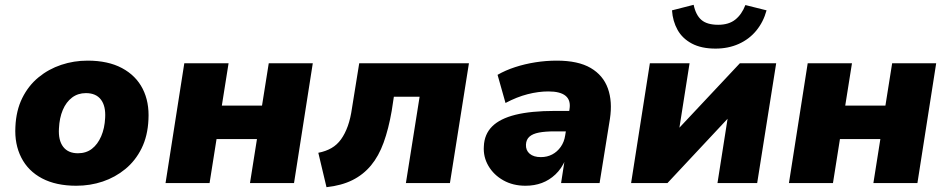

<svg xmlns="http://www.w3.org/2000/svg" viewBox="-20 -761 3938 798"><path d="M297 11Q213 11 155 -19.5Q97 -50 68.5 -106Q40 -162 44 -234Q47 -302 72.5 -353.5Q98 -405 140 -439.5Q182 -474 234.5 -491.5Q287 -509 344 -509Q429 -509 487 -478Q545 -447 573 -392Q601 -337 597 -264Q594 -196 568.5 -144.5Q543 -93 501 -58.5Q459 -24 407 -6.5Q355 11 297 11ZM304 -124Q338 -124 362 -142.5Q386 -161 400.5 -194.5Q415 -228 417 -271Q420 -320 399.5 -347Q379 -374 337 -374Q304 -374 279.5 -355.5Q255 -337 241 -304Q227 -271 225 -227Q222 -178 242.5 -151Q263 -124 304 -124Z M668 0 746 -498H930L902 -322H1069L1097 -498H1280L1202 0H1019L1048 -183H880L851 0Z M1337 17 1303 -126Q1334 -132 1357.5 -145.5Q1381 -159 1397.5 -182Q1414 -205 1425.5 -237Q1437 -269 1443 -312L1473 -498H1929L1850 0H1667L1724 -359H1617L1608 -300Q1595 -225 1574.5 -168.5Q1554 -112 1522 -73.5Q1490 -35 1445 -12.5Q1400 10 1337 17Z M2164 11Q2112 11 2072 -11.5Q2032 -34 2010 -71.5Q1988 -109 1991 -153Q1993 -203 2025.5 -235.5Q2058 -268 2122.5 -284Q2187 -300 2286 -300H2361L2348 -215H2286Q2246 -215 2220 -210Q2194 -205 2180.5 -193Q2167 -181 2166 -160Q2165 -136 2181.5 -122Q2198 -108 2228 -108Q2254 -108 2275 -119Q2296 -130 2310.5 -150.5Q2325 -171 2329 -198L2347 -307Q2353 -344 2331 -362.5Q2309 -381 2259 -381Q2218 -381 2173 -369.5Q2128 -358 2081 -333L2048 -450Q2081 -469 2121 -482Q2161 -495 2205 -502Q2249 -509 2294 -509Q2383 -509 2435 -478.5Q2487 -448 2506.5 -393.5Q2526 -339 2515 -267L2472 0H2312L2327 -97H2330Q2314 -60 2288.5 -36Q2263 -12 2232 -0.5Q2201 11 2164 11Z M2603 0 2681 -498H2846L2800 -206H2781L3055 -498H3206L3127 0H2962L3008 -293H3028L2754 0ZM2954 -559Q2895 -559 2855.5 -580Q2816 -601 2796 -637Q2776 -673 2773 -718L2863 -741Q2872 -698 2895.5 -678Q2919 -658 2965 -658Q3009 -658 3036 -679.5Q3063 -701 3078 -740L3166 -718Q3153 -670 3123.5 -634Q3094 -598 3050.5 -578.5Q3007 -559 2954 -559Z M3259 0 3337 -498H3521L3493 -322H3660L3688 -498H3871L3793 0H3610L3639 -183H3471L3442 0Z"/></svg>

Font: Nunito Sans 10pt Black
Style: Italic
Weight: 900
Italic angle: -9°
Designer: Vernon Adams
Foundry: Vernon Adams
Version: Version 3.101;gftools[0.9.27]